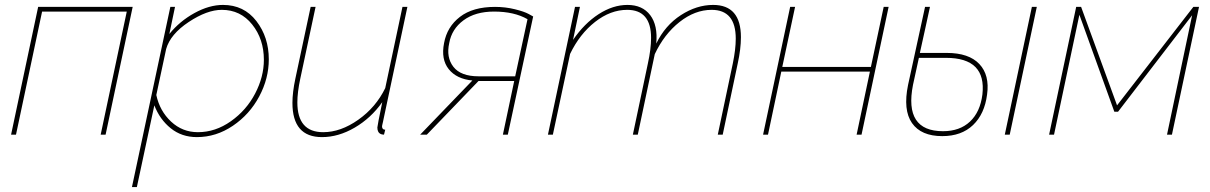

<svg xmlns="http://www.w3.org/2000/svg" viewBox="-20 -547 4916 780"><path d="M25 0 135 -519H519L409 0H389L495 -500H151L45 0Z M672 -519H691L668 -409Q710 -461 770 -494Q830 -527 886 -527Q971 -527 1021.5 -461.5Q1072 -396 1072 -306Q1072 -228 1033 -155Q994 -82 926 -36Q858 10 780 10Q718 10 673.5 -26Q629 -62 607 -119L536 213H516ZM1052 -304Q1052 -388 1004.5 -447.5Q957 -507 881 -507Q821 -507 746.5 -457.5Q672 -408 655 -348L615 -161Q629 -96 675 -53Q721 -10 784 -10Q855 -10 918 -54.5Q981 -99 1016.5 -167Q1052 -235 1052 -304Z M1168 -129Q1168 -172 1180 -228L1242 -519H1262L1200 -228Q1188 -172 1188 -131Q1188 -10 1293 -10Q1364 -10 1435.5 -60.5Q1507 -111 1545 -189L1615 -519H1635L1539 -67Q1538 -61 1536 -52.5Q1534 -44 1533 -39.5Q1532 -35 1532 -34Q1532 -20 1545 -20L1540 0Q1534 0 1528 -2Q1513 -8 1513 -29Q1513 -36 1533 -132Q1487 -67 1421 -28.5Q1355 10 1288 10Q1168 10 1168 -129Z M1687 0 1899 -220Q1835 -226 1803 -266Q1771 -306 1784 -372Q1796 -438 1848.5 -478.5Q1901 -519 1991 -519Q2033 -519 2071.5 -509.5Q2110 -500 2128 -490L2146 -480L2043 0H2023L2069 -218H1924L1714 0ZM1924 -237H2073L2123 -469Q2069 -500 1987 -500Q1911 -500 1863 -464.5Q1815 -429 1805 -372Q1792 -314 1822 -275.5Q1852 -237 1924 -237Z M2316 -519H2336L2308 -385Q2354 -452 2412 -489.5Q2470 -527 2529 -527Q2590 -527 2621.5 -485.5Q2653 -444 2646 -370Q2682 -444 2746 -485.5Q2810 -527 2877 -527Q2990 -527 2990 -396Q2990 -348 2977 -289L2916 0H2896L2957 -289Q2969 -347 2969 -390Q2969 -507 2871 -507Q2803 -507 2740.5 -457.5Q2678 -408 2640 -327L2571 0H2551L2612 -289Q2625 -348 2625 -393Q2625 -507 2528 -507Q2460 -507 2397.5 -458Q2335 -409 2296 -328L2226 0H2206Z M3080 0 3190 -519H3210L3158 -275H3518L3570 -519H3590L3480 0H3460L3514 -256H3154L3100 0Z M3826 -332Q3916 -332 3958.5 -287Q4001 -242 3990 -163Q3980 -84 3933 -39Q3886 6 3808 6Q3722 6 3685 -47Q3648 -100 3669 -202L3738 -519H3758Q3752 -493 3738.5 -429.5Q3725 -366 3717 -332ZM4172 -519H4192L4082 0H4062ZM3971 -163Q3988 -312 3823 -312H3713L3689 -202Q3652 -14 3811 -14Q3879 -14 3920.5 -53Q3962 -92 3971 -163Z M4242 0 4352 -519H4372L4518 -119L4828 -519H4851L4741 0H4721L4823 -485L4522 -93H4507L4365 -487L4262 0Z"/></svg>

Font: Raleway-v4020 Thin
Style: Italic
Weight: 250
Italic angle: -12°
Designer: Matt McInerney, Pablo Impallari, Rodrigo Fuenzalida
Foundry: Matt McInerney, Pablo Impallari, Rodrigo Fuenzalida
Version: Version 4.020;PS 004.020;hotconv 1.0.88;makeotf.lib2.5.64775